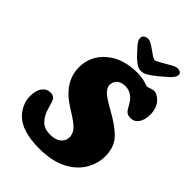

<svg xmlns="http://www.w3.org/2000/svg" viewBox="-265 -1020 1149 1149"><g transform="rotate(45 309.5 -445.0)"><path d="M466.3 -875.5Q501.5 -896.5 514.2 -902.3Q526.9 -908.2 538.6 -908.2Q553.7 -908.2 562.5 -901.1Q571.3 -894 570.3 -882.8Q568.4 -864.3 544.9 -840.8L487.3 -791Q452.1 -762.7 432.9 -752Q413.6 -741.2 393.1 -741.2Q374.5 -741.2 358.2 -751Q341.8 -760.7 319.3 -782.2L272.5 -832.5Q260.3 -847.7 254.6 -858.6Q249 -869.6 250.5 -882.8Q251.5 -894 262.5 -901.1Q273.4 -908.2 289.1 -908.2Q300.3 -908.2 311 -902.6Q321.8 -897 353 -875.5Q356.4 -873 363.3 -868.2Q370.1 -863.3 373 -861.3Q376 -859.4 381.1 -856Q386.2 -852.5 389.4 -851.1Q392.6 -849.6 397 -847.7Q401.4 -845.7 405.3 -844.7Q420.9 -848.6 466.3 -875.5ZM142.1 -246.6Q147.9 -235.8 152.8 -214.8Q162.6 -181.2 166.5 -171.4Q174.3 -152.3 182.6 -139.2Q190.9 -126 203.6 -113.3Q216.3 -100.6 235.1 -94Q253.9 -87.4 278.3 -87.4Q322.8 -87.4 347.4 -107.4Q372.1 -127.4 372.1 -158.7Q372.1 -189.9 349.4 -214.8Q326.7 -239.7 254.9 -283.2Q115.2 -368.2 115.2 -494.6Q115.2 -592.3 190.2 -655.8Q265.1 -719.2 385.7 -719.2Q414.6 -719.2 435.8 -714.6Q457 -710 468.8 -705.3Q480.5 -700.7 487.3 -700.7Q489.7 -700.7 506.1 -707Q522.5 -713.4 536.1 -713.4Q546.4 -713.4 559.6 -706.3Q572.8 -699.2 586.2 -685.8Q599.6 -672.4 608.9 -648.7Q618.2 -625 618.2 -596.7Q618.2 -550.3 598.1 -522.9Q580.1 -497.6 548.3 -497.6Q525.4 -497.6 513.2 -508.3Q503.9 -515.6 492.2 -537.1Q480.5 -558.6 477.5 -562.5Q443.8 -611.8 393.1 -611.8Q355.5 -611.8 337.4 -593.5Q319.3 -575.2 319.3 -549.3Q319.3 -537.6 325.9 -525.6Q332.5 -513.7 342 -504.4Q351.6 -495.1 368.2 -483.6Q384.8 -472.2 398.2 -464.6Q411.6 -457 433.3 -444.6Q455.1 -432.1 467.8 -424.3Q546.9 -376 575.4 -333.7Q604 -291.5 604 -227.5Q604 -172.4 574.7 -118.4Q545.4 -64.5 486.3 -28.8Q411.1 17.6 290.5 17.6Q141.6 17.6 79.1 -48.3Q59.1 -68.8 44.7 -99.6Q30.3 -130.4 30.3 -163.6Q30.3 -213.9 50.3 -241Q70.3 -268.1 102.5 -268.1Q130.9 -268.1 142.1 -246.6Z"/></g></svg>

Font: Cooper* ExtraBold
Style: Italic
Weight: 800
Italic angle: -7°
Designer: Owen Earl
Foundry: indestructible type*
Version: Version 0.001